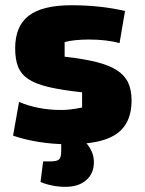

<svg xmlns="http://www.w3.org/2000/svg" viewBox="-20 -535 551 732"><path d="M37.8 -350.8Q37.8 -435.4 89.8 -475.2Q141.9 -515 252.6 -515Q306.7 -515 358.6 -509.5Q410.5 -504 456.6 -493L435.8 -370.6Q410.8 -377.6 381.1 -381Q351.4 -384.3 317.6 -384.3Q292.4 -384.3 267.5 -381.8Q242.5 -379.3 226.4 -374.6V-318.9Q299.7 -310.7 348.7 -298.2Q397.8 -285.7 426.8 -266.5Q455.8 -247.4 468.7 -219.6Q481.6 -191.9 481.6 -152.4Q481.6 -94.1 456.5 -57Q431.5 -19.8 378.3 -2.4Q325 15 239.7 15Q185 15 129.8 6.4Q74.5 -2.3 29.8 -17.8L52.6 -146.4Q125.1 -115.7 213.6 -115.7Q230.7 -115.7 249.8 -117.9Q268.8 -120.2 293 -125.1V-183.1Q215.4 -191.5 165.8 -203.1Q116.1 -214.8 88.2 -233.4Q60.3 -252 49 -280.3Q37.8 -308.6 37.8 -350.8ZM229.8 177.3Q179.4 177.3 134.5 159L144.5 80.4H170.4Q196.7 80.4 205 73Q213.4 65.6 213.4 40.8V-21H263.8Q296.5 -8 317.2 20.9Q338 49.8 338 83.4Q338 126.3 308.7 151.8Q279.4 177.3 229.8 177.3Z"/></svg>

Font: Changa
Style: Regular
Weight: 400
Designer: Eduardo Rodriguez Tunni
Foundry: Eduardo Rodriguez Tunni
Version: Version 3.003